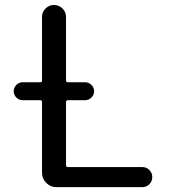

<svg xmlns="http://www.w3.org/2000/svg" viewBox="-20 -775 687 774"><path d="M71.3 -371.1Q56.6 -371.1 45.9 -381.8Q35.2 -392.6 35.2 -407.2Q35.2 -421.9 45.9 -432.6Q56.6 -443.4 71.3 -443.4H142.6Q149.4 -443.4 149.4 -451.2V-707Q149.4 -726.6 163.6 -740.7Q177.7 -754.9 197.8 -754.9Q217.8 -754.9 231.9 -740.7Q246.1 -726.6 246.1 -707V-451.2Q246.1 -443.4 253.9 -443.4H323.2Q337.9 -443.4 348.6 -432.6Q359.4 -421.9 359.4 -407.2Q359.4 -392.6 348.6 -381.8Q337.9 -371.1 323.2 -371.1H253.9Q246.1 -371.1 246.1 -363.3V-109.4Q246.1 -101.6 253.9 -101.6H552.7Q570.3 -101.6 582 -89.8Q593.8 -78.1 593.8 -61Q593.8 -43.9 582 -32.2Q570.3 -20.5 552.7 -20.5H207Q183.6 -20.5 166.5 -37.6Q149.4 -54.7 149.4 -78.1V-363.3Q149.4 -371.1 142.6 -371.1Z"/></svg>

Font: Gen Jyuu Gothic Regular
Style: Regular
Weight: 400
Designer: [Source Han Sans]
Ryoko NISHIZUKA  (kana & ideographs); Paul D. Hunt (Latin, Greek & Cyrillic); Wenlong ZHANG  (bopomofo
Version: Version 1.002.20150607